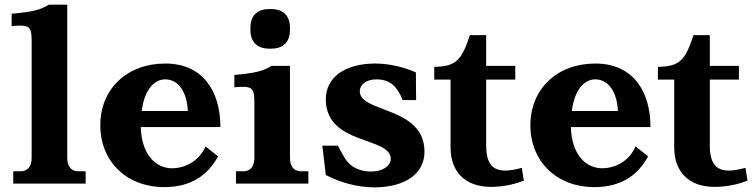

<svg xmlns="http://www.w3.org/2000/svg" viewBox="-20 -789 3247 825"><path d="M269 -111V-769H190C154 -747 122 -738 30 -730V-677C106 -683 116 -678 116 -611V-111C116 -74 99 -53 69 -53H37V0H348V-53H316C286 -53 269 -74 269 -111Z M411 -251C411 -95 524 15 686 15C802 15 873 -37 917 -117L863 -160C836 -97 776 -66 719 -66C651 -66 588 -123 585 -243H927C927 -397 852 -516 690 -516C526 -516 411 -407 411 -251ZM589 -312C601 -406 644 -448 690 -448C747 -448 784 -392 787 -312Z M1226 -111V-506H1147C1111 -484 1079 -475 987 -467V-414C1063 -420 1073 -415 1073 -348V-111C1073 -74 1056 -53 1026 -53H994V0H1305V-53H1273C1243 -53 1226 -74 1226 -111ZM1056 -660C1056 -609 1085 -580 1136 -580H1146C1197 -580 1226 -609 1226 -660V-670C1226 -721 1197 -750 1146 -750H1136C1085 -750 1056 -721 1056 -670Z M1526 -397C1526 -423 1551 -448 1597 -448C1637 -448 1672 -435 1697 -387C1702 -379 1706 -368 1710 -359H1768L1767 -478C1715 -501 1651 -516 1592 -516C1463 -516 1380 -457 1380 -363C1380 -163 1659 -204 1659 -106C1659 -80 1630 -52 1573 -52C1531 -52 1484 -67 1456 -119C1447 -134 1440 -148 1432 -163H1365L1380 -37C1441 -5 1515 16 1589 16C1721 16 1804 -43 1804 -137C1804 -333 1526 -303 1526 -397Z M1846 -502V-447H1916V-156C1916 -54 1975 14 2090 14C2127 14 2179 8 2231 -13L2222 -68C2198 -61 2171 -56 2152 -56C2099 -56 2069 -83 2069 -164V-447H2194V-506H2069V-638H1999C1965 -535 1942 -502 1846 -502Z M2259 -251C2259 -95 2372 15 2534 15C2650 15 2721 -37 2765 -117L2711 -160C2684 -97 2624 -66 2567 -66C2499 -66 2436 -123 2433 -243H2775C2775 -397 2700 -516 2538 -516C2374 -516 2259 -407 2259 -251ZM2437 -312C2449 -406 2492 -448 2538 -448C2595 -448 2632 -392 2635 -312Z M2807 -502V-447H2877V-156C2877 -54 2936 14 3051 14C3088 14 3140 8 3192 -13L3183 -68C3159 -61 3132 -56 3113 -56C3060 -56 3030 -83 3030 -164V-447H3155V-506H3030V-638H2960C2926 -535 2903 -502 2807 -502Z"/></svg>

Font: LT Superior Serif ExtraBold
Style: Regular
Weight: 800
Designer: Daniel Lyons
Foundry: LyonsType
Version: Version 2.120;FEAKit 1.0